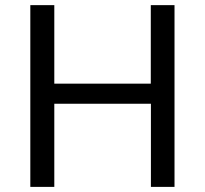

<svg xmlns="http://www.w3.org/2000/svg" viewBox="-20 -731 801 751"><path d="M98.6 0V-710.9H192.4V-403.8H569.8V-710.9H662.6V0H570.3V-325.2H192.4V0Z"/></svg>

Font: Muli
Style: Regular
Weight: 400
Designer: Vernon Adams
Foundry: newtypography
Version: Version 2; ttfautohint (v1.00rc1.6-4cba) -l 8 -r 50 -G 200 -